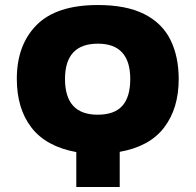

<svg xmlns="http://www.w3.org/2000/svg" viewBox="-20 -745 779 765"><path d="M284 0V-139Q164 -161 105.5 -236.5Q47 -312 47 -431Q47 -566 126 -645.5Q205 -725 370 -725Q483 -725 554.5 -689Q626 -653 659 -586.5Q692 -520 692 -430Q692 -313 634 -237Q576 -161 457 -140V0ZM369 -288Q436 -288 467.5 -323.5Q499 -359 499 -430Q499 -571 370 -571Q239 -571 239 -430Q239 -288 369 -288Z"/></svg>

Font: Noto Sans SemiCondensed Black
Style: Regular
Weight: 900
Width: 4
Designer: Monotype Design Team
Foundry: Monotype Imaging Inc.
Version: Version 2.013; ttfautohint (v1.8.4.7-5d5b)